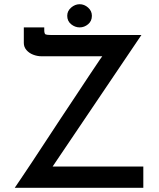

<svg xmlns="http://www.w3.org/2000/svg" viewBox="-20 -891 754 911"><path d="M50 0Q59 -13 80.5 -45Q102 -77 132 -122Q162 -167 196.5 -220Q231 -273 267.5 -328Q304 -383 339 -435.5Q374 -488 403.5 -533Q433 -578 454.5 -609Q476 -640 486 -653L499 -624H177Q157 -624 137.5 -631.5Q118 -639 105.5 -653.5Q93 -668 93 -687V-761H190V-748Q190 -730 197 -727.5Q204 -725 221 -725H651L221 -88L215 -101H660V0ZM299 -816Q299 -839 317.5 -855Q336 -871 358 -871Q380 -871 398 -855Q416 -839 416 -816Q416 -791 398 -776Q380 -761 358 -761Q336 -761 317.5 -776Q299 -791 299 -816Z"/></svg>

Font: Reem Kufi Fun
Style: Regular
Weight: 400
Designer: Khaled Hosny
Version: Version 1.005